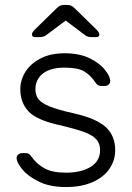

<svg xmlns="http://www.w3.org/2000/svg" viewBox="-20 -745 532 775"><path d="M47 0ZM62 -385Q62 -422 82.5 -455Q103 -488 143.5 -509Q184 -530 241 -530Q301 -530 342.5 -509.5Q384 -489 404.5 -462Q425 -435 425 -418Q425 -409 418.5 -403.5Q412 -398 403 -398H388Q374 -398 366 -411Q346 -441 320.5 -456.5Q295 -472 241 -472Q183 -472 153 -448Q123 -424 123 -385Q123 -361 135 -345Q147 -329 180 -315.5Q213 -302 276 -288Q369 -267 407 -232Q445 -197 445 -139Q445 -98 422 -64Q399 -30 354 -10Q309 10 246 10Q181 10 136.5 -12Q92 -34 69.5 -62Q47 -90 47 -107Q47 -116 54 -121.5Q61 -127 69 -127H84Q91 -127 95.5 -124.5Q100 -122 106 -114Q128 -83 159.5 -65.5Q191 -48 246 -48Q308 -48 346 -71.5Q384 -95 384 -139Q384 -166 368.5 -183Q353 -200 318.5 -212.5Q284 -225 216 -241Q127 -261 94.5 -296Q62 -331 62 -385ZM282 -711 369 -626Q381 -614 381 -606Q381 -595 367 -595H350Q343 -595 336 -597Q329 -599 325 -602L245 -662L165 -602Q161 -599 154 -597Q147 -595 140 -595H123Q109 -595 109 -606Q109 -614 121 -626L208 -711Q217 -720 223.5 -722.5Q230 -725 240 -725H250Q259 -725 266 -722.5Q273 -720 282 -711Z"/></svg>

Font: Hezaedrus Light
Style: Regular
Weight: 300
Designer: Hubert & Fischer
Foundry: Hubert & Fischer
Version: Version 1.10;September 3, 2019;FontCreator 11.5.0.2425 64-bi